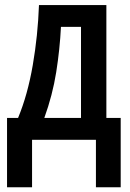

<svg xmlns="http://www.w3.org/2000/svg" viewBox="-20 -562 523 772"><path d="M407.7 -541.5V-87.9H465.3V190.9H365.7V0H108.9V190.9H8.3V-87.9H52.7Q91.3 -181.2 111.8 -300.3Q132.3 -419.4 136.7 -541.5ZM305.7 -454.1H225.1Q220.7 -364.7 206.1 -272.2Q191.4 -179.7 158.2 -87.9H305.7Z"/></svg>

Font: Open Sans Condensed SemiBold
Style: Regular
Weight: 600
Width: 3
Designer: Monotype Design Team
Foundry: Monotype Imaging Inc.
Version: Version 3.000; ttfautohint (v1.8.4)